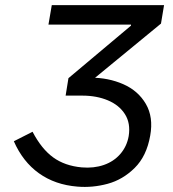

<svg xmlns="http://www.w3.org/2000/svg" viewBox="-20 -720 676 749"><path d="M34 -169 107 -206Q142 -139 187.5 -106Q233 -73 299 -67Q346 -63 385 -76.5Q424 -90 449.5 -119.5Q475 -149 482 -189Q490 -239 467.5 -274.5Q445 -310 401 -328.5Q357 -347 301 -347H236L247 -415L491 -620V-624H169L182 -700H620L608 -628L316 -388L318 -417H334Q403 -417 461 -391.5Q519 -366 549 -314.5Q579 -263 566 -191Q552 -111 505.5 -65Q459 -19 400 -3Q341 13 282 8Q195 1 132 -44Q69 -89 34 -169Z"/></svg>

Font: Fixel Italic Variable 20240409 Display Thin
Style: Italic
Weight: 100
Italic angle: -10°
Designer: AlfaBravo + MacPaw
Foundry: Kyrylo Tkachov, Marchela Mozhyna, Serhii Makarenko, Maria Weinstein, Zakhar Kryvoshyya
Version: Version 1.211;Glyphs 3.2 (3225)